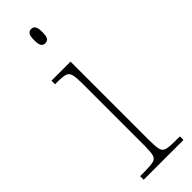

<svg xmlns="http://www.w3.org/2000/svg" viewBox="-251 -749 761 761"><g transform="rotate(-45 129.0 -369.0)"><path d="M135 -658Q124 -658 118 -666Q112 -674 112 -698Q112 -721 118 -729.5Q124 -738 135 -738Q146 -738 152 -729.5Q158 -721 158 -698Q158 -674 152 -666Q146 -658 135 -658ZM28 0V-20H53Q87 -20 102.5 -24Q118 -28 122 -44Q126 -60 126 -95V-438Q126 -474 122 -490.5Q118 -507 104 -511.5Q90 -516 61 -516H47V-536H154V-95Q154 -60 158 -44Q162 -28 177.5 -24Q193 -20 227 -20H251V0Z"/></g></svg>

Font: Noto Serif Tamil SemiCondensed Thin
Style: Italic
Weight: 100
Width: 4
Italic angle: -12°
Designer: Indian Type Foundry, Tom Grace, and the Monotype Design Team
Foundry: Monotype Imaging Inc.
Version: Version 2.003; ttfautohint (v1.8.4.7-5d5b)